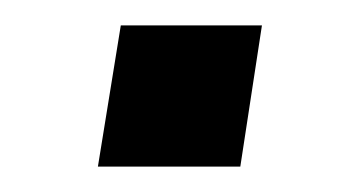

<svg xmlns="http://www.w3.org/2000/svg" viewBox="-20 -350 276 151"><path d="M57 -219 75 -330H186L169 -219Z"/></svg>

Font: Mulish ExtraLight Medium
Style: Italic
Weight: 500
Italic angle: -9°
Version: Version 3.603